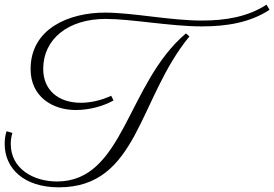

<svg xmlns="http://www.w3.org/2000/svg" viewBox="-40 -735 1174 822"><path d="M1101 -715C1021 -663 926 -647 824 -647C688 -647 529 -681 409 -681C259 -681 91 -615 91 -439C91 -321 185 -264 284 -264C342 -264 402 -280 446 -305L436 -325C393 -305 347 -295 306 -295C209 -295 145 -350 145 -440C145 -568 252 -654 412 -654C522 -654 690 -622 824 -622C930 -622 1030 -638 1114 -693ZM756 -592C502 -377 491 42 204 42C105 42 6 -11 6 -119C6 -136 9 -152 13 -166L-12 -173C-17 -158 -20 -139 -20 -119C-20 -14 62 67 212 67C552 67 551 -312 771 -579Z"/></svg>

Font: Parisienne
Style: Regular
Weight: 400
Designer: Astigmatic (AOETI)
Foundry: Astigmatic (AOETI)
Version: Version 1.000